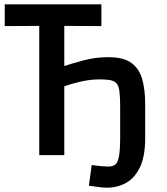

<svg xmlns="http://www.w3.org/2000/svg" viewBox="-20 -719 776 890"><path d="M162 0V-599L2 -598V-699H450V-598L278 -599V-413Q314 -425 368.5 -439.5Q423 -454 482 -454Q553 -454 589.5 -427Q626 -400 639.5 -351Q653 -302 653 -236V-79Q653 6 628.5 56.5Q604 107 564 129Q524 151 476 151Q462 151 442 148.5Q422 146 407 144Q392 142 392 142L405 46Q407 46 420.5 48Q434 50 451.5 51.5Q469 53 482 53Q502 53 514 44Q526 35 531.5 5.5Q537 -24 537 -85V-226Q537 -271 533.5 -296.5Q530 -322 520 -333Q508 -345 488.5 -348Q469 -351 441 -351Q397 -351 351 -340Q305 -329 278 -319V0Z"/></svg>

Font: Ruda
Style: Bold
Weight: 700
Designer: Mariela Monsalve and Angelina Sanchez
Foundry: Mariela Monsalve and Angelina Sanchez
Version: Version 2.000